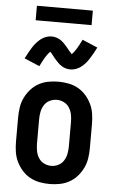

<svg xmlns="http://www.w3.org/2000/svg" viewBox="-61 -954 597 1002"><g transform="rotate(5 237.5 -452.5)"><path d="M238 8Q211 8 184.5 3Q158 -2 134.5 -15Q111 -28 93 -48.5Q75 -69 63.5 -93Q52 -117 48 -143.5Q44 -170 44 -197V-323Q44 -350 48 -376.5Q52 -403 63.5 -427Q75 -451 93 -471.5Q111 -492 134.5 -505Q158 -518 184.5 -523Q211 -528 238 -528Q264 -528 290.5 -523Q317 -518 340.5 -505Q364 -492 382 -471.5Q400 -451 411.5 -427Q423 -403 427 -376.5Q431 -350 431 -323V-197Q431 -170 427 -143.5Q423 -117 411.5 -93Q400 -69 382 -48.5Q364 -28 340.5 -15Q317 -2 290.5 3Q264 8 238 8ZM238 -87Q257 -87 275 -96Q293 -105 303.5 -122Q314 -139 317.5 -158.5Q321 -178 321 -197V-323Q321 -342 317.5 -361.5Q314 -381 303.5 -398Q293 -415 275 -424Q257 -433 238 -433Q218 -433 200 -424Q182 -415 171.5 -398Q161 -381 157.5 -361.5Q154 -342 154 -323V-197Q154 -178 157.5 -158.5Q161 -139 171.5 -122Q182 -105 200 -96Q218 -87 238 -87ZM294 -597Q281 -597 269 -600.5Q257 -604 247 -610.5Q237 -617 228 -626Q219 -635 211.5 -643.5Q204 -652 195.5 -663.5Q187 -675 181 -680Q169 -668 157.5 -649.5Q146 -631 131 -600L51 -634Q60 -652 68.5 -667Q77 -682 85 -694.5Q93 -707 102 -717.5Q111 -728 123 -738Q135 -748 150.5 -754Q166 -760 181 -760Q194 -760 206 -756.5Q218 -753 228 -746.5Q238 -740 247 -731Q256 -722 263.5 -713Q271 -704 279 -694Q287 -684 294 -677Q306 -689 317.5 -707.5Q329 -726 344 -757L424 -723Q415 -705 406.5 -690Q398 -675 390 -662.5Q382 -650 373 -639.5Q364 -629 352 -619Q340 -609 324.5 -603Q309 -597 294 -597ZM91 -837V-913H384V-837Z"/></g></svg>

Font: Iosevka QP
Style: Bold
Weight: 700
Designer: Belleve Invis
Foundry: Belleve Invis
Version: Version 20.0.0; ttfautohint (v1.8.4)